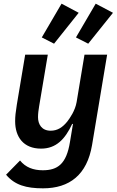

<svg xmlns="http://www.w3.org/2000/svg" viewBox="-20 -814 640 1046"><path d="M214.1 212C359 212 454.2 138.1 481.5 -23.8L563.6 -516H440.3L397.4 -257.8C389.2 -210.2 360.1 -169.7 346.6 -152C321.4 -120.7 293.7 -101.9 256 -101.9C206.7 -101.9 187.1 -137.4 187.1 -175.8C187.1 -196 190 -215.2 193.2 -235.1L240.4 -516H117.2L71.7 -244C65 -202.8 62.5 -178.6 62.5 -153.4C62.5 -68.5 107.2 -4.3 203.5 -4.3C285.9 -4.3 334.5 -55.8 373.2 -138.8H377.5L361.2 -40.8C342 79.5 294 113.6 213.1 113.6C161.2 113.6 119.3 97.7 89.1 60.4L13.1 137.8C60 193.9 122.5 212 214.1 212ZM207.7 -610.1 274.5 -576 408.7 -744.3 315.3 -794ZM393.8 -610.1 460.6 -576 595.5 -744.3 501.4 -794Z"/></svg>

Font: Margiela Mono Italic SmBold It
Style: Regular
Weight: 600
Designer: Mike Abbink, Paul van der Laan, Pieter van Rosmalen
Foundry: Bold Monday
Version: Version 2.003 2021